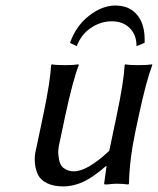

<svg xmlns="http://www.w3.org/2000/svg" viewBox="-20 -665 571 695"><path d="M474.1 -498Q474.6 -538.1 450 -563Q425.3 -587.9 384.8 -587.9Q344.7 -587.9 309.3 -564.2Q273.9 -540.5 257.8 -498L233.4 -509.8Q254.9 -571.3 302.5 -608.2Q350.1 -645 397 -645Q449.7 -645 478 -609.1Q506.3 -573.2 503.4 -509.8ZM363.8 -64Q315.4 -22 279.8 -6.1Q244.1 9.8 210 9.8Q174.3 9.8 150.6 -1.7Q127 -13.2 117.7 -32.2Q108.4 -51.3 106.2 -75.7Q104 -100.1 110.8 -126L136.7 -249Q162.1 -370.1 165 -429.2L168 -432.1Q181.2 -429.2 215.3 -429.2Q231 -429.2 243.2 -429.9Q255.4 -430.7 259.8 -431.6L264.6 -432.1L265.1 -429.2Q243.2 -372.1 216.8 -249L195.8 -149.9Q189.5 -123.5 191.2 -105Q192.9 -86.4 197.3 -74.7Q201.7 -63 210.9 -56.4Q220.2 -49.8 228.8 -47.4Q237.3 -44.9 247.6 -44.9Q296.4 -44.9 375.5 -119.1L402.8 -249Q428.2 -370.1 431.2 -429.2L433.6 -432.1Q446.8 -429.2 481 -429.2Q496.6 -429.2 509 -429.9Q521.5 -430.7 526.4 -431.6L530.8 -432.1L531.2 -429.2Q509.3 -372.1 482.9 -249L470.7 -191.9Q448.7 -88.9 446.8 0L444.3 2.9Q425.3 0 400.4 0Q392.6 0 365.2 2.9Q360.8 2.9 358.6 2.2Q356.4 1.5 356.9 0L365.7 -64Z"/></svg>

Font: Linux Biolinum G
Style: Italic
Weight: 400
Italic angle: -12°
Designer: Philipp H. Poll
Foundry: Philipp H. Poll
Version: Version 0.5.1